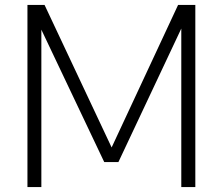

<svg xmlns="http://www.w3.org/2000/svg" viewBox="-20 -760 904 780"><path d="M91.5 0V-740H161L433.5 -161L703.5 -740H773.5V0H716.5V-644L461 -101.5H403.5L148 -639.5V0Z"/></svg>

Font: Encode Sans Lt
Style: Regular
Weight: 300
Designer: Multiple Designers
Foundry: Impallari Type
Version: Version 3.002; ttfautohint (v1.8.3) -l 8 -r 50 -G 200 -x 14 